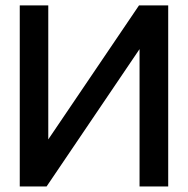

<svg xmlns="http://www.w3.org/2000/svg" viewBox="-20 -670 676 690"><path d="M153.5 -650.5V-169L479.5 -650.5H584.5V0H481.5V-493.5L147.5 0H51V-650.5Z"/></svg>

Font: Overused Grotesk Medium
Style: Regular
Weight: 525
Version: Version 0.004